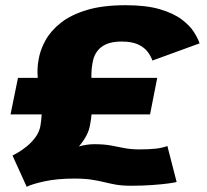

<svg xmlns="http://www.w3.org/2000/svg" viewBox="-20 -702 796 737"><path d="M82.5 15 28 -105Q33.5 -107.5 49 -116.5Q64.5 -125.5 82.8 -140.2Q101 -155 115.8 -174.8Q130.5 -194.5 135 -218Q139 -241.5 140 -263H20.5L49 -403H125Q123.5 -418.5 124 -436.2Q124.5 -454 128.5 -475Q134.5 -511 154.8 -547.5Q175 -584 213.5 -614.5Q252 -645 313 -663.5Q374 -682 462.5 -682Q541.5 -682 593.8 -666.5Q646 -651 677.2 -627.5Q708.5 -604 724.2 -579.2Q740 -554.5 746 -535.5L565 -469.5Q559 -487 546.2 -503.8Q533.5 -520.5 509.8 -531.5Q486 -542.5 446.5 -542.5Q396.5 -542.5 369.2 -521.5Q342 -500.5 335.5 -462Q332.5 -446.5 331.5 -432Q330.5 -417.5 331 -403H583.5L556 -263H331.5Q329.5 -242.5 325.5 -221.5Q321.5 -199 310 -178.5Q298.5 -158 283 -140Q297.5 -144 312.2 -146.2Q327 -148.5 341 -148.5Q380 -148.5 406 -143.5Q432 -138.5 455.8 -133.8Q479.5 -129 511.5 -128.5Q555 -128.5 579.2 -131.5Q603.5 -134.5 622.5 -141.5L658 -3.5Q652.5 -1.5 627.5 2Q602.5 5.5 564.8 8.2Q527 11 484.5 11Q449 11 425.2 6.8Q401.5 2.5 380.2 -2.8Q359 -8 332.5 -12.2Q306 -16.5 265.5 -16.5Q198.5 -16.5 150 -5.8Q101.5 5 82.5 15Z"/></svg>

Font: Anybody ExtraExpanded ExtraBold
Style: Italic
Weight: 800
Width: 8
Italic angle: -10°
Designer: Tyler Finck
Foundry: Etcetera Type Company
Version: Version 1.010; ttfautohint (v1.8.3) -l 8 -r 50 -G 200 -x 14 